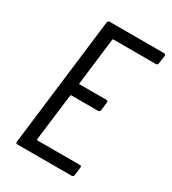

<svg xmlns="http://www.w3.org/2000/svg" viewBox="-173 -791 788 882"><g transform="rotate(30 221.5 -350.0)"><path d="M427 -638H202Q200 -638 198.5 -637Q197 -636 197 -634L167 -386Q166 -385 167 -383.5Q168 -382 170 -382H312Q322 -382 320 -372L315 -329Q313 -319 304 -319H162Q158 -319 158 -315L127 -66Q127 -62 131 -62H356Q366 -62 364 -52L359 -10Q357 0 348 0H60Q50 0 52 -10L135 -690Q137 -700 146 -700H434Q443 -700 443 -690L437 -648Q437 -644 434 -641Q431 -638 427 -638Z"/></g></svg>

Font: Barlow Condensed
Style: Italic
Weight: 400
Width: 3
Italic angle: -7°
Designer: Jeremy Tribby
Foundry: Tribby Type
Version: Version 1.408